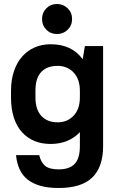

<svg xmlns="http://www.w3.org/2000/svg" viewBox="-20 -730 600 959"><path d="M233 -11Q189 -11 153 -25.5Q117 -40 90.5 -69Q64 -98 49.5 -141.5Q35 -185 35 -244V-276Q35 -332 50 -375.5Q65 -419 91.5 -448.5Q118 -478 154 -493.5Q190 -509 233 -509Q339 -509 393 -434L404 -500H495V0Q495 104 441 156.5Q387 209 273 209Q220 209 181.5 198Q143 187 117 166Q91 145 77.5 114.5Q64 84 60 45H176Q184 80 205 98Q226 116 273 116Q327 116 353 88.5Q379 61 379 0V-70Q352 -41 315 -26Q278 -11 233 -11ZM268 -119Q316 -119 347.5 -152Q379 -185 379 -244V-276Q379 -335 347.5 -368Q316 -401 268 -401Q215 -401 186 -370.5Q157 -340 157 -276V-244Q157 -182 187 -150.5Q217 -119 268 -119ZM265 -560Q233 -560 211.5 -581.5Q190 -603 190 -635Q190 -667 211.5 -688.5Q233 -710 265 -710Q296 -710 318 -688.5Q340 -667 340 -635Q340 -603 318 -581.5Q296 -560 265 -560Z"/></svg>

Font: PT Root UI Web Bold
Style: Regular
Weight: 700
Designer: Vitaly Kuzmin
Foundry: ParaType Ltd.
Version: Version 1.000W